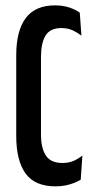

<svg xmlns="http://www.w3.org/2000/svg" viewBox="-20 -668 340 698"><path d="M182.5 9.5Q106.5 9.5 72.8 -37.5Q39 -84.5 39 -174V-467Q39 -556 73.5 -602.2Q108 -648.5 180.5 -648.5Q200.5 -648.5 217.2 -644.8Q234 -641 247.2 -635Q260.5 -629 270 -622L276 -538.5Q261 -550 243.5 -558Q226 -566 203 -566Q162 -566 145.5 -538.5Q129 -511 129 -460.5V-179Q129 -129.5 146.8 -102.5Q164.5 -75.5 207 -75.5Q230.5 -75.5 247.8 -83.2Q265 -91 279.5 -102.5L273.5 -15Q264.5 -9 250.8 -3.5Q237 2 219.8 5.8Q202.5 9.5 182.5 9.5Z"/></svg>

Font: Anek Tamil Condensed Medium
Style: Regular
Weight: 500
Width: 3
Designer: Aadarsh Rajan (Tamil), Yesha Goshar (Latin)
Foundry: Ek Type
Version: Version 1.003